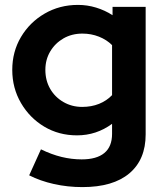

<svg xmlns="http://www.w3.org/2000/svg" viewBox="-20 -549 668 783"><path d="M316 214Q256 214 200 201.5Q144 189 99 166L147 60Q190 81 231 91Q272 101 313 101Q374 101 405.5 75Q437 49 437 -3V-44Q373 3 294 3Q220 3 160.5 -32.5Q101 -68 65.5 -129Q30 -190 30 -264Q30 -338 65.5 -398Q101 -458 162 -493.5Q223 -529 298 -529Q336 -529 372 -518Q408 -507 439 -487V-521H574V-1Q574 102 507.5 158Q441 214 316 214ZM315 -113Q353 -113 384 -125.5Q415 -138 437 -161V-365Q415 -387 383.5 -399.5Q352 -412 316 -412Q273 -412 239 -392.5Q205 -373 185 -339.5Q165 -306 165 -264Q165 -221 184.5 -187Q204 -153 238.5 -133Q273 -113 315 -113Z"/></svg>

Font: Red Hat Display ExtraBold
Style: Regular
Weight: 800
Designer: Pentagram, MCKL
Foundry: Pentagram, MCKL
Version: Version 1.023